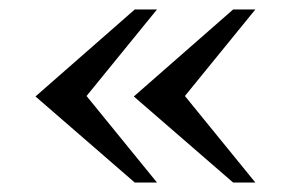

<svg xmlns="http://www.w3.org/2000/svg" viewBox="-20 -498 624 406"><path d="M55 -294 265 -478H312L163 -295L312 -112H265ZM263 -294 473 -478H520L371 -295L520 -112H473Z"/></svg>

Font: Sawarabi Mincho
Style: Regular
Weight: 400
Version: Version 1.00